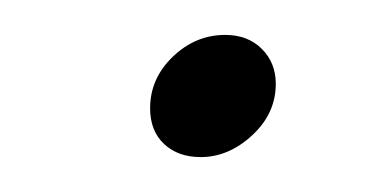

<svg xmlns="http://www.w3.org/2000/svg" viewBox="-20 -349 220 110"><path d="M66 -287Q66 -304 79 -316.5Q92 -329 109 -329Q122 -329 130 -321Q138 -313 138 -301Q138 -284 124.5 -271.5Q111 -259 95 -259Q82 -259 74 -266.5Q66 -274 66 -287Z"/></svg>

Font: Prompt ExtraLight
Style: Italic
Weight: 275
Italic angle: -12°
Designer: Katatrad Team
Foundry: CadsonDemak
Version: Version 1.000